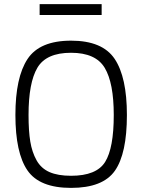

<svg xmlns="http://www.w3.org/2000/svg" viewBox="-20 -905 693 935"><path d="M326 -49Q450 -49 492 -116.5Q534 -184 534 -345Q534 -501 490 -574.5Q446 -648 326 -648Q205 -648 162 -575Q119 -502 119 -345Q119 -267 127.5 -215.5Q136 -164 158 -124.5Q180 -85 221 -67Q262 -49 326 -49ZM326 10Q172 10 113.5 -75.5Q55 -161 55 -345Q55 -528 114 -617.5Q173 -707 326 -707Q479 -707 538.5 -618Q598 -529 598 -345Q598 -157 539.5 -73.5Q481 10 326 10ZM173 -832V-885H475V-832Z"/></svg>

Font: TitilliumText22L Lt
Style: Thin
Weight: 300
Designer: Campivisivi
Foundry: Campivisivi
Version: 1.000